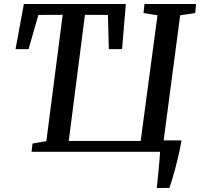

<svg xmlns="http://www.w3.org/2000/svg" viewBox="-20 -763 1006 965"><path d="M768 182Q770 162 772.5 138.8Q775 115.5 777.2 91Q779.5 66.5 781.5 43.2Q783.5 20 784.5 0H138.5L143.5 -41.5L213 -54L295 -688.5L173 -688L123.5 -516H58L100 -743H612.5L593.5 -516H527L522.5 -688L407 -688.5L325.5 -54.5H687L771.5 -686L701.5 -697.5L706 -743H965.5L961 -697.5L885.5 -686L802.5 -57.5H892.5Q885.5 -17.5 877 19.2Q868.5 56 860 87.5Q851.5 119 844 143Q836.5 167 831.5 181.5Z"/></svg>

Font: Merriweather Medium
Style: Italic
Weight: 500
Italic angle: -7.8°
Version: Version 2.101